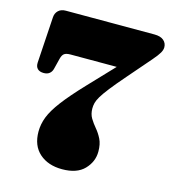

<svg xmlns="http://www.w3.org/2000/svg" viewBox="-108 -788 803 897"><g transform="rotate(15 294.0 -340.0)"><path d="M414 -525.5 452.5 -508H174.5Q153 -508 143.8 -501Q134.5 -494 130 -476.5L117 -424.5Q113.5 -409.5 103 -400.8Q92.5 -392 75 -392Q55 -392 44.8 -402.2Q34.5 -412.5 35.5 -432L49.5 -654Q50.5 -674.5 63.8 -687.2Q77 -700 100 -700H528.5Q558 -700 573.2 -687Q588.5 -674 588.5 -653.5Q588.5 -641 580.2 -626.5Q572 -612 550 -586.5L453 -474.5Q413 -428.5 389.8 -398.8Q366.5 -369 355.2 -350Q344 -331 340.8 -317.8Q337.5 -304.5 337.5 -291.5Q337.5 -264 349.5 -244.2Q361.5 -224.5 377.2 -206Q393 -187.5 405 -163.5Q417 -139.5 417 -103.5Q417 -54.5 381.2 -17.2Q345.5 20 274 20Q206 20 164.2 -17Q122.5 -54 122.5 -122Q122.5 -157.5 136.2 -193Q150 -228.5 184.8 -274.5Q219.5 -320.5 283 -387.5Z"/></g></svg>

Font: Fraunces
Style: Regular
Weight: 900
Version: Version 1.000;[b76b70a41]